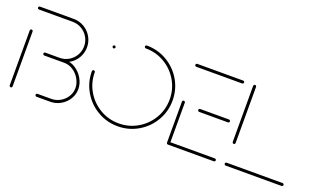

<svg xmlns="http://www.w3.org/2000/svg" viewBox="-60 -839 1932 1159"><g transform="rotate(20 906.5 -259.5)"><path d="M40.7 -0.4Q37 -0.4 34.3 -3.1Q31.5 -5.9 31.5 -9.6V-362.2Q31.5 -365.9 34.3 -368.7Q37 -371.5 40.7 -371.5Q44.4 -371.5 47.2 -368.7Q50 -365.9 50 -362.2V-9.6Q50 -5.9 47.4 -3.1Q44.8 -0.4 40.7 -0.4ZM227.8 -268.5H294.4Q330.7 -268.5 361.5 -248.1Q392.2 -227.8 410.4 -195.4Q428.5 -163 428.5 -128.9Q428.5 -94.8 410.4 -65.2Q392.2 -35.6 361.5 -17.8Q330.7 0 294.4 0H206.7Q203 0 200.2 -2.8Q197.4 -5.6 197.4 -9.3Q197.4 -13.3 200.2 -15.9Q203 -18.5 206.7 -18.5H294.4Q325.6 -18.5 352.2 -33.9Q378.9 -49.3 394.4 -74.6Q410 -100 410 -128.9Q410 -158.1 394.3 -186.3Q378.5 -214.4 351.9 -232.2Q325.2 -250 294.4 -250H227.8ZM156.7 -259.3Q156.7 -263.3 159.4 -265.9Q162.2 -268.5 165.9 -268.5H257.4Q288.9 -268.5 315.4 -284.1Q341.9 -299.6 357.4 -326.3Q373 -353 373 -384.4Q373 -415.9 357.4 -442.4Q341.9 -468.9 315.4 -484.4Q288.9 -500 257.4 -500H40.7Q37 -500 34.3 -502.8Q31.5 -505.6 31.5 -509.3Q31.5 -513.3 34.3 -515.9Q37 -518.5 40.7 -518.5H257.4Q293.7 -518.5 324.4 -500.6Q355.2 -482.6 373.3 -451.9Q391.5 -421.1 391.5 -384.4Q391.5 -347.8 373.5 -316.9Q355.6 -285.9 324.6 -268Q293.7 -250 257.4 -250H165.9Q162.2 -250 159.4 -252.8Q156.7 -255.6 156.7 -259.3Z M534.8 -443Q534.8 -447 537.6 -449.6Q540.4 -452.2 544.1 -452.2Q548.1 -452.2 550.7 -449.6Q553.3 -447 553.3 -443Q553.3 -439.3 550.7 -436.5Q548.1 -433.7 544.1 -433.7Q540.4 -433.7 537.6 -436.5Q534.8 -439.3 534.8 -443ZM718.1 -509.3Q718.1 -513.3 720.9 -515.9Q723.7 -518.5 727.4 -518.5Q797.8 -518.5 857.4 -483.7Q917 -448.9 951.9 -389.3Q986.7 -329.6 986.7 -259.3Q986.7 -188.9 951.9 -129.3Q917 -69.6 857.4 -34.8Q797.8 0 727.4 0Q657 0 597.4 -34.8Q537.8 -69.6 503 -129.3Q468.1 -188.9 468.1 -259.3Q468.1 -263.3 470.9 -265.9Q473.7 -268.5 477.4 -268.5Q481.5 -268.5 484.1 -265.9Q486.7 -263.3 486.7 -259.3Q486.7 -193.7 519.1 -138.5Q551.5 -83.3 606.7 -50.9Q661.9 -18.5 727.4 -18.5Q793 -18.5 848.1 -50.9Q903.3 -83.3 935.7 -138.5Q968.1 -193.7 968.1 -259.3Q968.1 -324.8 935.7 -380Q903.3 -435.2 848.1 -467.6Q793 -500 727.4 -500Q723.7 -500 720.9 -502.8Q718.1 -505.6 718.1 -509.3Z M1041.9 -10.4V-272.6Q1041.9 -276.3 1044.6 -279.1Q1047.4 -281.9 1051.1 -281.9Q1054.8 -281.9 1057.6 -279.1Q1060.4 -276.3 1060.4 -272.6V-10.4ZM1355.2 -9.3Q1355.2 -5.6 1352.4 -2.8Q1349.6 0 1345.9 0H1051.1Q1047.4 0 1044.6 -2.8Q1041.9 -5.6 1041.9 -9.3Q1041.9 -13.3 1044.6 -15.9Q1047.4 -18.5 1051.1 -18.5H1345.9Q1349.6 -18.5 1352.4 -15.7Q1355.2 -13 1355.2 -9.3ZM1151.5 -259.3Q1151.5 -263.3 1154.3 -265.9Q1157 -268.5 1160.7 -268.5H1345.9Q1349.6 -268.5 1352.4 -265.7Q1355.2 -263 1355.2 -259.3Q1355.2 -255.6 1352.4 -252.8Q1349.6 -250 1345.9 -250H1160.7Q1157 -250 1154.3 -252.8Q1151.5 -255.6 1151.5 -259.3ZM1041.9 -509.3Q1041.9 -513.3 1044.6 -515.9Q1047.4 -518.5 1051.1 -518.5H1345.9Q1349.6 -518.5 1352.4 -515.7Q1355.2 -513 1355.2 -509.3Q1355.2 -505.6 1352.4 -502.8Q1349.6 -500 1345.9 -500H1051.1Q1047.4 -500 1044.6 -502.8Q1041.9 -505.6 1041.9 -509.3Z M1790.4 -9.3Q1790.4 -5.6 1787.6 -2.8Q1784.8 0 1781.1 0H1421.9Q1418.1 0 1415.4 -2.8Q1412.6 -5.6 1412.6 -9.3Q1412.6 -13.3 1415.4 -15.9Q1418.1 -18.5 1421.9 -18.5H1781.1Q1784.8 -18.5 1787.6 -15.7Q1790.4 -13 1790.4 -9.3ZM1422.6 -139.6Q1418.9 -139.6 1416.1 -142.4Q1413.3 -145.2 1413.3 -148.9V-509.3Q1413.3 -513 1416.1 -515.7Q1418.9 -518.5 1422.6 -518.5Q1426.3 -518.5 1429.1 -515.7Q1431.9 -513 1431.9 -509.3V-148.9Q1431.9 -145.2 1429.3 -142.4Q1426.7 -139.6 1422.6 -139.6Z"/></g></svg>

Font: 26F Galaxy Sans Hairline
Style: Regular
Weight: 50
Designer: C₂₉H₂₅N₃O₅
Version: Version 1.100